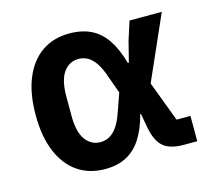

<svg xmlns="http://www.w3.org/2000/svg" viewBox="-84 -635 828 747"><g transform="rotate(-15 330.0 -261.0)"><path d="M626 -102V0H571Q518 0 491 -22Q464 -44 453 -98L442 -159H439Q424 -102 399.5 -64Q375 -26 339 -7Q303 12 253 12Q189 12 142.5 -20Q96 -52 70.5 -113Q45 -174 45 -261Q45 -348 70.5 -409Q96 -470 142.5 -502Q189 -534 253 -534Q303 -534 340 -516Q377 -498 402.5 -460Q428 -422 444 -364H448L469 -447L493 -522H623L509 -264L570 -102ZM262 -94Q282 -94 299 -103.5Q316 -113 330.5 -134Q345 -155 357 -191L382 -262L357 -331Q345 -367 330.5 -388.5Q316 -410 299 -419.5Q282 -429 262 -429Q225 -429 202 -397.5Q179 -366 179 -300V-223Q179 -157 202 -125.5Q225 -94 262 -94Z"/></g></svg>

Font: IBM Plex Sans SemiBold
Style: Regular
Weight: 600
Designer: Mike Abbink, Paul van der Laan, Pieter van Rosmalen
Foundry: Bold Monday
Version: Version 3.201